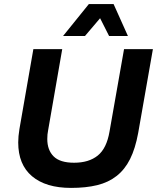

<svg xmlns="http://www.w3.org/2000/svg" viewBox="-20 -908 767 938"><path d="M327 10Q204 10 136.5 -47Q69 -104 69 -212Q69 -242 75 -278L143 -668H284L215 -271Q211 -252 211 -229Q211 -175 242 -144Q273 -113 342 -113Q414 -113 457.5 -148Q501 -183 515 -265L586 -668H727L655 -258Q641 -182 615.5 -131Q590 -80 550 -48.5Q510 -17 455 -3.5Q400 10 327 10ZM513 -732 469 -819 395 -732H288L414 -888H535L605 -732Z"/></svg>

Font: Celebes
Style: Bold Italic
Weight: 700
Italic angle: -10°
Designer: Anugrah Pasau
Foundry: Lafontype
Version: Version 1.000; ttfautohint (v1.8.4)